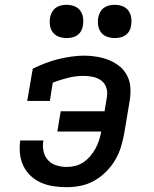

<svg xmlns="http://www.w3.org/2000/svg" viewBox="-20 -769 640 797"><path d="M257 8Q229 8 202 4Q175 0 151 -10.5Q127 -21 108 -38.5Q89 -56 77.5 -79.5Q66 -103 63 -130.5Q60 -158 64 -185Q64 -185 64 -185Q64 -185 64 -186H160Q160 -185 160 -185Q160 -185 160 -185Q156 -164 160.5 -142Q165 -120 179 -104.5Q193 -89 214 -82.5Q235 -76 257 -76Q275 -76 293 -80.5Q311 -85 327 -96Q343 -107 355.5 -122Q368 -137 377 -153.5Q386 -170 391.5 -187.5Q397 -205 400 -223H218L232 -307H414L424 -368Q427 -388 421 -406Q415 -424 400 -435Q385 -446 365.5 -450Q346 -454 327 -454Q295 -454 262.5 -446Q230 -438 199 -426L187 -350H93L116 -484Q141 -496 168 -506.5Q195 -517 221.5 -523.5Q248 -530 275.5 -534Q303 -538 330 -538Q356 -538 382.5 -533.5Q409 -529 432.5 -519.5Q456 -510 475.5 -494.5Q495 -479 507 -456.5Q519 -434 521 -407.5Q523 -381 519 -355L496 -217Q491 -189 482.5 -160.5Q474 -132 458.5 -105.5Q443 -79 420.5 -56.5Q398 -34 371.5 -19Q345 -4 315.5 2Q286 8 257 8ZM456 -611Q440 -611 424.5 -616.5Q409 -622 399.5 -634.5Q390 -647 387.5 -663.5Q385 -680 388 -697Q390 -708 396 -719Q402 -730 412 -737Q422 -744 433.5 -746.5Q445 -749 456 -749Q473 -749 488 -743.5Q503 -738 512.5 -725.5Q522 -713 524.5 -696.5Q527 -680 524 -663Q523 -652 517 -641Q511 -630 501 -623Q491 -616 479.5 -613.5Q468 -611 456 -611ZM256 -611Q240 -611 224.5 -616.5Q209 -622 199.5 -634.5Q190 -647 187.5 -663.5Q185 -680 188 -697Q190 -708 196 -719Q202 -730 212 -737Q222 -744 233.5 -746.5Q245 -749 256 -749Q273 -749 288 -743.5Q303 -738 312.5 -725.5Q322 -713 324.5 -696.5Q327 -680 324 -663Q323 -652 317 -641Q311 -630 301 -623Q291 -616 279.5 -613.5Q268 -611 256 -611Z"/></svg>

Font: Iosevka Slab Medium Extended
Style: Italic
Weight: 500
Width: 7
Italic angle: -9°
Monospace: yes
Designer: Belleve Invis
Foundry: Belleve Invis
Version: Version 11.1.0; ttfautohint (v1.8.3)